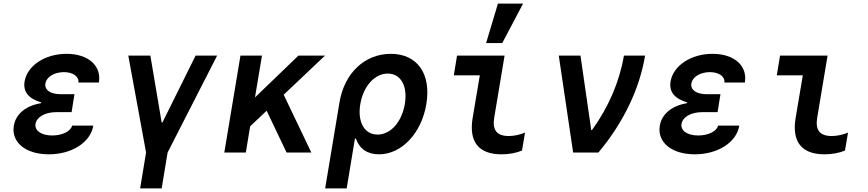

<svg xmlns="http://www.w3.org/2000/svg" viewBox="-20 -850 4840 1070"><path d="M417 -390H531C547 -484 471 -550 351 -550C230 -550 132 -484 117 -396C108 -340 137 -301 210 -279L209 -275C124 -261 68 -215 57 -149C42 -57 123 10 252 10C381 10 485 -57 500 -150H382C374 -118 327 -95 271 -95C210 -95 172 -122 178 -160C185 -199 232 -225 294 -225H379L395 -325H318C261 -325 227 -349 233 -385C239 -421 282 -448 336 -448C386 -448 421 -424 417 -390Z M761 200H881L914 0L1190 -540H1070L885 -167H881L818 -540H695L794 0Z M1230 0H1350L1374 -146L1466 -233L1577 0H1715L1561 -322L1791 -540H1643L1401 -307L1440 -540H1320Z M2092 10C2218 10 2329 -107 2356 -270C2384 -438 2306 -550 2158 -550C2012 -550 1899 -442 1872 -280L1792 200H1912L1958 -78H1963C1984 -20 2027 10 2092 10ZM1988 -270C2005 -370 2068 -440 2141 -440C2214 -440 2253 -370 2236 -270C2219 -170 2157 -100 2084 -100C2011 -100 1971 -170 1988 -270Z M2792 -540H2527L2509 -430H2654L2614 -193C2592 -60 2647 10 2775 10C2816 10 2856 3 2889 -11L2906 -111C2874 -98 2843 -92 2815 -92C2749 -92 2723 -125 2734 -193ZM2895 -830H2755L2689 -610H2779Z M3174 0H3315C3454 -166 3544 -354 3575 -540H3457C3433 -397 3373 -255 3279 -125H3275L3215 -540H3094Z M4017 -390H4131C4147 -484 4071 -550 3951 -550C3830 -550 3732 -484 3717 -396C3708 -340 3737 -301 3810 -279L3809 -275C3724 -261 3668 -215 3657 -149C3642 -57 3723 10 3852 10C3981 10 4085 -57 4100 -150H3982C3974 -118 3927 -95 3871 -95C3810 -95 3772 -122 3778 -160C3785 -199 3832 -225 3894 -225H3979L3995 -325H3918C3861 -325 3827 -349 3833 -385C3839 -421 3882 -448 3936 -448C3986 -448 4021 -424 4017 -390Z M4592 -540H4327L4309 -430H4454L4414 -193C4392 -60 4447 10 4575 10C4616 10 4656 3 4689 -11L4706 -111C4674 -98 4643 -92 4615 -92C4549 -92 4523 -125 4534 -193Z"/></svg>

Font: CommitMono
Style: Bold Italic
Weight: 700
Monospace: yes
Designer: Eigil Nikolajsen
Foundry: Eigil Nikolajsen
Version: Version 1.143